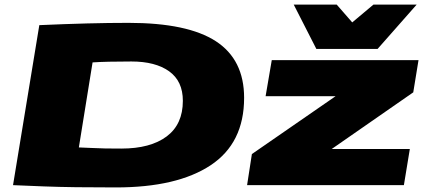

<svg xmlns="http://www.w3.org/2000/svg" viewBox="-20 -810 1870 840"><path d="M487 10Q389 10 313 9Q237 8 171 5.5Q105 3 37 0L152 -700Q265 -705 361 -707.5Q457 -710 542 -710Q801 -710 924.5 -629.5Q1048 -549 1048 -382Q1048 -184 901.5 -87Q755 10 487 10ZM511 -160Q638 -160 709 -213Q780 -266 780 -369Q780 -455 720 -498Q660 -541 555 -541Q445 -541 385 -537L325 -165Q358 -164 384.5 -162.5Q411 -161 440.5 -160.5Q470 -160 511 -160ZM1061 0 1082 -136 1448 -389H1142L1169 -547H1811L1788 -406L1431 -158H1773L1747 0ZM1803 -790 1632 -596H1364L1265 -790H1453L1521 -712L1614 -790Z"/></svg>

Font: Georama ExtraExtended ExtraBold
Style: Italic
Weight: 800
Width: 8
Italic angle: -9°
Designer: Jean-Baptiste Levee
Foundry: Production Type
Version: Version 1.000